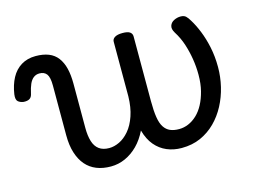

<svg xmlns="http://www.w3.org/2000/svg" viewBox="-127 -656 1093 811"><g transform="rotate(-15 419.5 -250.0)"><path d="M268 17Q233 17 205.5 6Q178 -5 159 -27Q140 -49 129.5 -82Q119 -115 119 -159V-377Q119 -413 108.5 -427Q98 -441 77 -441Q62 -441 51 -432.5Q40 -424 33 -408Q26 -392 21 -369Q18 -353 8.5 -347Q-1 -341 -18 -342Q-33 -344 -42 -352Q-51 -360 -48 -383Q-42 -423 -26 -453Q-10 -483 17 -499.5Q44 -516 80 -516Q113 -516 137 -506.5Q161 -497 176 -477Q191 -457 198 -428.5Q205 -400 205 -362V-168Q205 -134 212.5 -109.5Q220 -85 237 -72.5Q254 -60 281 -60Q303 -60 326 -71Q349 -82 369 -105.5Q389 -129 401.5 -165.5Q414 -202 415 -250V-489Q415 -501 426.5 -508Q438 -515 460 -515Q483 -515 492.5 -508Q502 -501 502 -489V-206Q502 -163 506.5 -135Q511 -107 521.5 -91Q532 -75 548 -68Q564 -61 587 -61Q608 -61 628 -69.5Q648 -78 665.5 -94.5Q683 -111 696 -135.5Q709 -160 717 -191.5Q725 -223 725 -262Q725 -297 719.5 -331Q714 -365 703.5 -397.5Q693 -430 674 -460Q663 -478 667.5 -491.5Q672 -505 686 -512Q700 -519 715 -519Q730 -519 738 -511.5Q746 -504 754 -490Q769 -466 782.5 -432.5Q796 -399 804.5 -358.5Q813 -318 813 -272Q813 -229 803 -187Q793 -145 773.5 -108Q754 -71 725.5 -42.5Q697 -14 660 2.5Q623 19 577 19Q542 19 512.5 6.5Q483 -6 461.5 -31.5Q440 -57 429 -97Q411 -60 386 -35Q361 -10 331 3.5Q301 17 268 17Z"/></g></svg>

Font: Playwrite HR Lijeva
Style: Regular
Weight: 400
Designer: Veronika Burian, José Scaglione
Foundry: TypeTogether
Version: Version 1.002